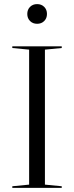

<svg xmlns="http://www.w3.org/2000/svg" viewBox="-20 -916 361 936"><path d="M40 -690H281V-682L199 -674V-16L281 -8V0H40V-8L122 -16V-674L40 -682ZM161 -896Q182 -896 195.5 -882.5Q209 -869 209 -848Q209 -827 195.5 -813.5Q182 -800 161 -800Q140 -800 126.5 -813.5Q113 -827 113 -848Q113 -869 126.5 -882.5Q140 -896 161 -896Z"/></svg>

Font: Libre Caslon Display
Style: Regular
Weight: 400
Designer: Pablo Impallari, Rodrigo Fuenzalida
Foundry: Pablo Impallari, Rodrigo Fuenzalida
Version: Version 1.100; ttfautohint (v1.6) -l 8 -r 50 -G 200 -x 14 -D